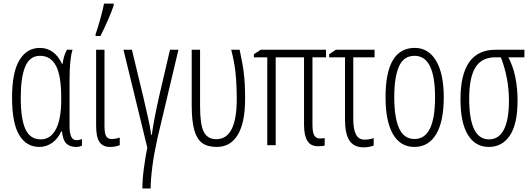

<svg xmlns="http://www.w3.org/2000/svg" viewBox="-20 -806 2950 1066"><path d="M206.1 -32.2Q261.2 -32.2 291 -89.8Q319.8 -146 319.8 -251V-264.2Q319.8 -385.7 291 -440.4Q261.7 -496.1 202.1 -496.1Q145 -496.1 120.1 -436.5Q95.2 -376.5 95.2 -263.2Q95.2 -143.1 122.1 -86.9Q148.4 -32.2 206.1 -32.2ZM366.2 -104Q366.2 -27.8 403.8 -27.8Q421.9 -27.8 435.1 -34.2V2Q422.9 9.8 401.9 9.8Q366.7 9.8 347.7 -9.8Q328.6 -29.3 324.2 -76.2H319.8Q301.3 -35.2 269 -12.7Q236.8 9.8 199.2 9.8Q125.5 9.8 85.9 -57.6Q46.9 -124 46.9 -264.2Q46.9 -404.3 87.9 -472.2Q128.9 -540 201.2 -540Q281.7 -540 324.2 -452.1H328.1Q329.6 -470.7 335.9 -492.2Q341.8 -511.7 351.1 -529.8H382.8Q366.2 -480.5 366.2 -359.9Z M510.7 -616.2Q522 -647 537.6 -703.6Q551.8 -754.4 557.6 -786.1H611.3V-775.9Q600.1 -741.7 579.1 -694.3Q555.2 -639.6 537.6 -606H510.7ZM560.1 -529.8V-107.9Q560.1 -66.9 568.8 -50.8Q578.1 -34.2 600.1 -34.2Q610.8 -34.2 626.5 -37.1Q640.6 -40 645 -42V0Q619.6 9.8 590.8 9.8Q550.3 9.8 531.7 -18.6Q513.7 -45.9 513.7 -107.9V-529.8Z M816.4 240.2H770.5Q770.5 191.4 778.8 128.4Q787.6 61.5 797.9 14.2L665.5 -529.8H712.4L775.9 -266.1Q797.4 -171.9 801.3 -155.3Q814 -102.5 818.8 -58.1H822.8Q835.9 -148.9 862.8 -268.1L923.8 -529.8H970.7L854.5 -40Q835.9 42.5 826.7 112.3Q816.4 189.9 816.4 240.2Z M1090.8 -216.8Q1090.8 -115.7 1110.8 -75.2Q1131.3 -33.2 1180.7 -33.2Q1294.4 -33.2 1294.4 -254.9Q1294.4 -336.9 1287.6 -402.3Q1281.2 -462.4 1263.7 -529.8H1310.5Q1328.1 -445.3 1332 -414.1Q1336.9 -376.5 1338.9 -338.9Q1340.8 -303.2 1340.8 -255.9Q1340.8 -126.5 1300.8 -58.6Q1260.3 9.8 1183.6 9.8Q1131.3 9.8 1101.6 -12.7Q1072.3 -34.7 1058.6 -84Q1044.4 -134.8 1044.4 -220.2V-529.8H1090.8Z M1756.8 -37.1 1782.7 -39.1V2Q1772.5 5.9 1745.6 5.9Q1704.6 5.9 1686.5 -23.9Q1668 -54.2 1668 -113.8V-487.8H1510.7V0H1463.9V-487.8H1389.6V-504.9L1427.7 -529.8H1790V-487.8H1714.8V-113.8Q1714.8 -71.3 1724.6 -54.7Q1734.9 -37.1 1756.8 -37.1Z M1941.4 -487.8V-146Q1941.4 -89.4 1956.1 -60.1Q1970.7 -30.8 2003.4 -30.8Q2030.8 -30.8 2054.7 -39.1V2Q2050.3 4.9 2031.2 8.8Q2014.2 12.2 2000.5 12.2Q1944.8 12.2 1919.9 -25.9Q1895.5 -63 1895.5 -142.1V-487.8H1807.6V-504.9L1844.7 -529.8H2059.6V-487.8Z M2168.9 -266.1Q2168.9 -151.9 2196.3 -92.8Q2223.1 -34.2 2281.7 -34.2Q2395.5 -34.2 2395.5 -266.1Q2395.5 -496.1 2281.7 -496.1Q2222.2 -496.1 2195.8 -438.5Q2168.9 -379.4 2168.9 -266.1ZM2443.8 -266.1Q2443.8 -131.8 2401.9 -61.5Q2359.4 9.8 2280.8 9.8Q2202.6 9.8 2161.6 -61.5Q2120.6 -132.8 2120.6 -266.1Q2120.6 -540 2282.7 -540Q2358.9 -540 2401.4 -468.3Q2443.8 -396.5 2443.8 -266.1Z M2805.7 -247.1Q2805.7 -373 2760.7 -487.8H2730Q2654.8 -487.8 2620.1 -432.6Q2585 -377 2585 -257.8Q2585 -32.2 2694.8 -32.2Q2750 -32.2 2777.8 -86.9Q2805.7 -141.6 2805.7 -247.1ZM2853.5 -247.1Q2853.5 -118.2 2811.5 -54.7Q2769 9.8 2693.8 9.8Q2618.7 9.8 2577.6 -57.6Q2536.6 -125 2536.6 -254.9Q2536.6 -529.8 2731 -529.8H2891.6V-487.8H2802.7Q2853.5 -390.6 2853.5 -247.1Z"/></svg>

Font: Germano
Style: Regular
Weight: 300
Width: 3
Foundry: Ascender Corporation
Version: Version 1.10; ttfautohint (v1.5)